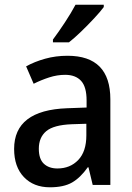

<svg xmlns="http://www.w3.org/2000/svg" viewBox="-20 -786 561 816"><path d="M267 -549Q449 -549 449 -364V0H374L356 -75H353Q322 -31 286.5 -10.5Q251 10 192 10Q123 10 81.5 -33.5Q40 -77 40 -153Q40 -318 266 -326L348 -329V-359Q348 -417 324.5 -442.5Q301 -468 257 -468Q223 -468 189 -457Q155 -446 123 -430L91 -504Q127 -524 172 -536.5Q217 -549 267 -549ZM285 -258Q208 -255 176.5 -228.5Q145 -202 145 -154Q145 -110 166.5 -90Q188 -70 224 -70Q278 -70 312.5 -106Q347 -142 347 -211V-260ZM421 -756Q407 -737 380.5 -708.5Q354 -680 325 -652Q296 -624 273 -606H205V-618Q229 -650 256 -691Q283 -732 301 -766H421Z"/></svg>

Font: Noto Sans Thai SemCond Med
Style: Regular
Weight: 500
Width: 4
Designer: Monotype Design Team
Foundry: Monotype Imaging Inc.
Version: Version 2.002; ttfautohint (v1.8.4.7-5d5b)